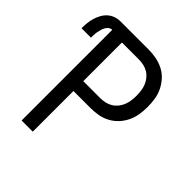

<svg xmlns="http://www.w3.org/2000/svg" viewBox="-209 -871 1008 1008"><g transform="rotate(45 295.0 -367.5)"><path d="M110 0V-673Q99 -673 90 -666Q81 -659 76 -649.5Q71 -640 68 -629.5Q65 -619 63 -608.5Q61 -598 60.5 -587Q60 -576 60 -565H-10Q-10 -585 -8 -604.5Q-6 -624 -0.5 -642.5Q5 -661 14.5 -678.5Q24 -696 38.5 -709Q53 -722 71.5 -728.5Q90 -735 110 -735H319Q348 -735 376 -729.5Q404 -724 429.5 -711Q455 -698 474.5 -676.5Q494 -655 506.5 -629.5Q519 -604 523.5 -575.5Q528 -547 528 -518Q528 -490 523.5 -461.5Q519 -433 506.5 -407Q494 -381 474.5 -360Q455 -339 429.5 -325.5Q404 -312 376 -307Q348 -302 319 -302H193V0ZM319 -375Q337 -375 355 -379Q373 -383 388.5 -392.5Q404 -402 415.5 -416.5Q427 -431 433.5 -447.5Q440 -464 442.5 -482Q445 -500 445 -518Q445 -536 442.5 -554.5Q440 -573 433.5 -589.5Q427 -606 415.5 -620.5Q404 -635 388.5 -644.5Q373 -654 355 -658Q337 -662 319 -662H193V-375Z"/></g></svg>

Font: Iosevka Extended
Style: Regular
Weight: 400
Width: 7
Monospace: yes
Designer: Belleve Invis
Foundry: Belleve Invis
Version: Version 32.5.0; ttfautohint (v1.8.4)